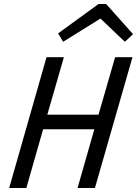

<svg xmlns="http://www.w3.org/2000/svg" viewBox="-20 -941 686 961"><path d="M271 -773.9 473.1 -920.9H511.2L646 -770L605 -731.9L482.9 -848.1L295.9 -731.9ZM212.9 -654.8H299.8L216.8 -367.2H473.1L556.2 -654.8H643.1L455.1 0H368.2L452.1 -293.9H195.8L111.8 0H25.9Z"/></svg>

Font: IntelOne Mono
Style: Italic
Weight: 400
Italic angle: -16°
Designer: Fred Shallcrass
Foundry: Frere-Jones Type LLC
Version: Version 1.200;hotconv 1.1.0;makeotfexe 2.6.0;FJTRelease1.2